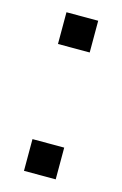

<svg xmlns="http://www.w3.org/2000/svg" viewBox="-84 -529 364 571"><g transform="rotate(15 97.5 -244.0)"><path d="M146.5 -97.7V0H48.8V-97.7ZM146.5 -488.3V-390.6H48.8V-488.3Z"/></g></svg>

Font: Sanitrixie
Style: Regular
Weight: 400
Designer: Jayvee D. Enaguas (Grand Chaos)
Version: Version 1.1 - 6/9/2013